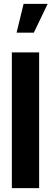

<svg xmlns="http://www.w3.org/2000/svg" viewBox="-20 -969 266 989"><path d="M65.4 -800.8 101.6 -949.2H225.6L154.3 -800.8ZM41 0V-699.2H181.6V0Z"/></svg>

Font: Post No Bills Colombo
Style: ExtraBold
Weight: 900
Designer: Kosala Senevirathne, Siva Puranthara, Lasantha Premarathna, Tharique Azeez
Foundry: Mooniak
Version: Version 1.220 ; ttfautohint (v1.5)